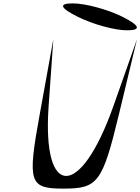

<svg xmlns="http://www.w3.org/2000/svg" viewBox="-20 -1123 829 1134"><path d="M295 -891 215 -450C141 -44 152 -9 355 -9C558 -9 585 -44 683 -450L789 -891L649 -494C455 53 229 53 267 -494ZM410 -1103C324 -1103 335 -1076 439 -1024C527 -980 657 -944 730 -944C816 -944 807 -972 703 -1024C615 -1068 483 -1103 410 -1103Z"/></svg>

Font: Venom Sans
Style: Obl
Weight: 400
Version: Version 1.001